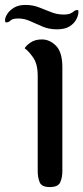

<svg xmlns="http://www.w3.org/2000/svg" viewBox="-50 -759 338 779"><path d="M152 0Q119 0 111 -19.5Q103 -39 103 -65V-451Q103 -500 84 -526.5Q65 -553 50 -563Q54 -572 72.5 -585.5Q91 -599 120 -599Q152 -599 177.5 -573Q203 -547 203 -486V-65Q203 -39 194.5 -19.5Q186 0 152 0ZM181 -640Q149 -640 123 -651Q97 -662 73 -673Q49 -684 24 -684Q1 -684 -7 -676Q-15 -668 -25 -668Q-30 -668 -29.5 -678.5Q-29 -689 -20 -703Q-11 -717 7 -728Q25 -739 54 -739Q83 -739 108.5 -729Q134 -719 158 -709.5Q182 -700 208 -700Q227 -700 236 -704.5Q245 -709 251 -714Q257 -719 266 -718Q269 -718 268 -706Q267 -694 258.5 -678.5Q250 -663 231.5 -651.5Q213 -640 181 -640Z"/></svg>

Font: El Messiri Medium
Style: Regular
Weight: 500
Designer: Mohamed Gaber
Foundry: Kief Type Foundry
Version: Version 2.020; ttfautohint (v1.8.3)